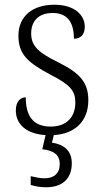

<svg xmlns="http://www.w3.org/2000/svg" viewBox="-20 -563 437 813"><path d="M175 230C242 230 284 196 284 128C284 74 249 48 200 41L208 9C297 4 354 -50 354 -138C354 -211 322 -252 227 -299C148 -338 112 -365 112 -421C112 -471 140 -508 203 -508C262 -508 293 -473 293 -399C323 -399 339 -418 339 -450C339 -499 296 -543 210 -543C118 -543 58 -494 58 -412C58 -333 97 -298 197 -245C279 -203 299 -177 299 -129C299 -68 263 -27 194 -27C116 -27 89 -78 89 -151C69 -151 47 -136 47 -95C47 -40 88 4 173 9L159 69C205 74 233 91 233 131C233 172 208 192 168 192C151 192 131 188 110 183V220C131 227 156 230 175 230Z"/></svg>

Font: Noto Serif Bengali SemiCondensed Light
Style: Regular
Weight: 300
Width: 4
Designer: Juan Bruce, Universal Thirst, Indian Type Foundry and the Monotype Design Team.
Foundry: Monotype Imaging Inc.
Version: Version 2.003